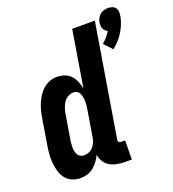

<svg xmlns="http://www.w3.org/2000/svg" viewBox="-141 -880 897 996"><g transform="rotate(-20 308.0 -382.5)"><path d="M522 -562 480 -607Q494 -619 506 -633Q518 -647 527 -662Q519 -665 513.5 -670.5Q508 -676 504.5 -683Q501 -690 500.5 -698.5Q500 -707 501 -716Q503 -727 508.5 -738.5Q514 -750 523.5 -758Q533 -766 545 -769.5Q557 -773 568 -773Q579 -773 590 -769.5Q601 -766 607.5 -758Q614 -750 615.5 -738.5Q617 -727 615 -716Q612 -694 603.5 -672.5Q595 -651 583.5 -631.5Q572 -612 556 -594.5Q540 -577 522 -562ZM136 8Q111 8 89 -1Q67 -10 53 -28Q39 -46 32.5 -68.5Q26 -91 23.5 -114.5Q21 -138 23 -163Q25 -188 29 -212L52 -352Q55 -372 60 -391.5Q65 -411 73 -430Q81 -449 92.5 -467Q104 -485 120 -499Q136 -513 155.5 -520.5Q175 -528 195 -528Q217 -528 237.5 -521Q258 -514 272 -499Q286 -484 294 -464.5Q302 -445 306 -424L357 -735H482L380 -117Q379 -113 379.5 -109Q380 -105 382.5 -102Q385 -99 389 -98Q393 -97 397 -97H417L416 8H379Q357 8 335.5 4Q314 0 296 -10.5Q278 -21 266.5 -39Q255 -57 253 -78Q245 -61 233.5 -45Q222 -29 206.5 -16.5Q191 -4 172.5 2Q154 8 136 8ZM191 -97Q205 -97 218.5 -102.5Q232 -108 241.5 -119Q251 -130 256.5 -143Q262 -156 264 -170L287 -310Q289 -321 290.5 -333Q292 -345 292 -356.5Q292 -368 290 -379Q288 -390 284 -400Q280 -410 271 -416.5Q262 -423 250 -423Q235 -423 220 -415Q205 -407 196 -393.5Q187 -380 182 -365Q177 -350 174 -335L151 -195Q149 -185 148.5 -174.5Q148 -164 148 -153.5Q148 -143 150.5 -133Q153 -123 157.5 -115Q162 -107 171.5 -102Q181 -97 191 -97Z"/></g></svg>

Font: Iosevka Extrabold
Style: Italic
Weight: 800
Italic angle: -9°
Monospace: yes
Designer: Belleve Invis
Foundry: Belleve Invis
Version: Version 32.5.0; ttfautohint (v1.8.4)